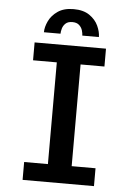

<svg xmlns="http://www.w3.org/2000/svg" viewBox="-59 -930 668 974"><g transform="rotate(5 275.0 -443.0)"><path d="M93.5 0V-91H214.5V-609H93.5V-700H457V-609H335.5V-91H457V0ZM276.5 -885.5Q326.5 -885.5 357.2 -864.2Q388 -843 402 -812.5Q416 -782 416 -755.5H331.5Q331.5 -766.5 327 -781.8Q322.5 -797 310.2 -808.2Q298 -819.5 275.5 -819.5Q253 -819.5 241 -808.2Q229 -797 224.8 -781.8Q220.5 -766.5 220.5 -755.5H136Q136 -782 150.5 -812.5Q165 -843 196 -864.2Q227 -885.5 276.5 -885.5Z"/></g></svg>

Font: Trispace SemiCondensed Medium
Style: Regular
Weight: 500
Width: 4
Designer: Tyler Finck
Foundry: Etcetera Type Company
Version: Version 1.210; ttfautohint (v1.8.3)